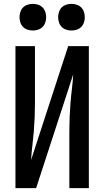

<svg xmlns="http://www.w3.org/2000/svg" viewBox="-20 -974 540 994"><path d="M60 0V-735H161V-441Q161 -404 159.5 -367Q158 -330 155 -293Q152 -256 147.5 -219.5Q143 -183 141 -146L333 -735H440V0H339V-294Q339 -331 340.5 -368Q342 -405 345 -442Q348 -479 352.5 -515.5Q357 -552 359 -589L167 0ZM350 -816Q336 -816 322.5 -820.5Q309 -825 299.5 -834.5Q290 -844 285.5 -857.5Q281 -871 281 -885Q281 -899 285.5 -912.5Q290 -926 299.5 -935.5Q309 -945 322.5 -949.5Q336 -954 350 -954Q364 -954 377.5 -949.5Q391 -945 400.5 -935.5Q410 -926 414.5 -912.5Q419 -899 419 -885Q419 -871 414.5 -857.5Q410 -844 400.5 -834.5Q391 -825 377.5 -820.5Q364 -816 350 -816ZM150 -816Q136 -816 122.5 -820.5Q109 -825 99.5 -834.5Q90 -844 85.5 -857.5Q81 -871 81 -885Q81 -899 85.5 -912.5Q90 -926 99.5 -935.5Q109 -945 122.5 -949.5Q136 -954 150 -954Q164 -954 177.5 -949.5Q191 -945 200.5 -935.5Q210 -926 214.5 -912.5Q219 -899 219 -885Q219 -871 214.5 -857.5Q210 -844 200.5 -834.5Q191 -825 177.5 -820.5Q164 -816 150 -816Z"/></svg>

Font: Iosevka Curly Semibold
Style: Regular
Weight: 600
Monospace: yes
Designer: Belleve Invis
Foundry: Belleve Invis
Version: Version 22.1.2; ttfautohint (v1.8.4)